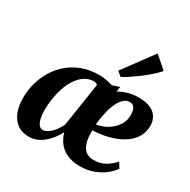

<svg xmlns="http://www.w3.org/2000/svg" viewBox="-188 -1027 1198 1212"><g transform="rotate(30 411.0 -421.0)"><path d="M521 -550.5 515.5 -513.5Q547.5 -532 582.2 -541.8Q617 -551.5 655.5 -551.5Q710 -551.5 743.5 -536Q777 -520.5 792.5 -494Q808 -467.5 808.5 -435.5Q809 -390 790.2 -355.8Q771.5 -321.5 739.2 -297Q707 -272.5 666.8 -257Q626.5 -241.5 584.8 -233.8Q543 -226 505 -225Q504 -176.5 513.5 -140.8Q523 -105 545.2 -85.8Q567.5 -66.5 603.5 -66.5Q655.5 -66.5 691.5 -89.2Q727.5 -112 751 -139L774.5 -100.5Q761 -79.5 730.5 -53.5Q700 -27.5 654 -8.5Q608 10.5 548.5 10.5Q493.5 10.5 454.5 -7.5Q415.5 -25.5 391.8 -56.8Q368 -88 358 -126.5Q345 -100.5 326.5 -76.2Q308 -52 285 -32.2Q262 -12.5 235.2 -1Q208.5 10.5 179 10.5Q126 10.5 91.8 -15Q57.5 -40.5 40.8 -84.8Q24 -129 24 -185Q24 -240.5 38.8 -293.5Q53.5 -346.5 82 -393Q110.5 -439.5 152.5 -474.8Q194.5 -510 249.2 -530Q304 -550 370.5 -550Q396.5 -550 422 -545Q447.5 -540 469 -533ZM338.5 -169.5 387.5 -488Q383 -492.5 375 -495.8Q367 -499 356 -498.5Q318.5 -496 289.8 -475.5Q261 -455 240 -422.2Q219 -389.5 205.8 -349.5Q192.5 -309.5 186.2 -267.2Q180 -225 180 -186Q180 -151.5 186 -125.5Q192 -99.5 203.8 -85Q215.5 -70.5 232 -70.5Q247 -70.5 262.2 -79.2Q277.5 -88 291.8 -102.2Q306 -116.5 317.8 -134Q329.5 -151.5 338.5 -169.5ZM623 -498.5Q595 -498.5 574.2 -476.8Q553.5 -455 539.2 -420.2Q525 -385.5 517 -345.5Q509 -305.5 506 -269Q530.5 -271.5 558.8 -283.5Q587 -295.5 612 -316.2Q637 -337 652.5 -366.2Q668 -395.5 667.5 -432.5Q666.5 -466.5 655.2 -482.5Q644 -498.5 623 -498.5ZM459 -633.5 620 -852 708 -775Q699 -763 680 -744.8Q661 -726.5 636 -706Q611 -685.5 584.2 -666Q557.5 -646.5 533 -630.5Q508.5 -614.5 490.5 -606.5Z"/></g></svg>

Font: Merriweather 60pt ExtraBold
Style: Italic
Weight: 800
Italic angle: -7.8°
Version: Version 2.101